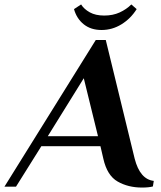

<svg xmlns="http://www.w3.org/2000/svg" viewBox="-57 -840 724 864"><path d="M408 -126 395 -182H129L15 0H-37L374 -660H419L549 -126Q573 -33 635 -26L631 -1Q613 4 582 4Q520 4 472.5 -23Q425 -50 408 -126ZM158 -227H384L320 -488ZM276 -799 308 -820Q321 -799 347 -784.5Q373 -770 412 -770Q451 -770 481.5 -784Q512 -798 534 -820L558 -799Q531 -756 489.5 -730.5Q448 -705 400 -705Q352 -705 320 -730.5Q288 -756 276 -799Z"/></svg>

Font: Philosopher
Style: Bold Italic
Weight: 700
Italic angle: -10°
Designer: Jovanny Lemonad
Foundry: Jovanny Lemonad
Version: Version 2.000